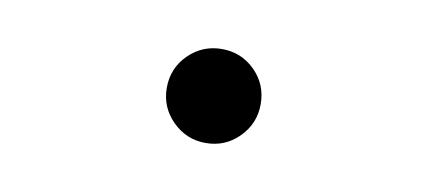

<svg xmlns="http://www.w3.org/2000/svg" viewBox="-31 -208 649 291"><g transform="rotate(10 293.0 -62.5)"><path d="M293 9.8Q263.2 9.8 241.9 -11.5Q220.7 -32.7 220.7 -62.5Q220.7 -92.8 241.9 -113.8Q263.2 -134.8 293 -134.8Q323.2 -134.8 344.2 -113.8Q365.2 -92.8 365.2 -62.5Q365.2 -32.7 344.2 -11.5Q323.2 9.8 293 9.8Z"/></g></svg>

Font: Cascadia Mono PL
Style: Regular
Weight: 400
Monospace: yes
Designer: Aaron Bell
Foundry: Saja Typeworks
Version: Version 2404.023; ttfautohint (v1.8.4)